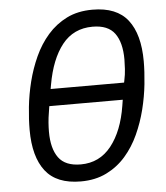

<svg xmlns="http://www.w3.org/2000/svg" viewBox="-52 -756 704 815"><g transform="rotate(-5 300.0 -349.0)"><path d="M260 12Q157 12 109.5 -49Q62 -110 62 -225Q62 -269 67.5 -322Q73 -375 86.5 -429Q100 -483 123 -533.5Q146 -584 180.5 -623.5Q215 -663 262 -686.5Q309 -710 372 -710Q475 -710 522.5 -649Q570 -588 570 -473Q570 -429 564.5 -376Q559 -323 545.5 -269Q532 -215 509 -164.5Q486 -114 451.5 -74.5Q417 -35 369.5 -11.5Q322 12 260 12ZM266 -60Q346 -60 396 -123Q446 -186 463 -293L467 -318H154L150 -292Q146 -269 144.5 -248Q143 -227 143 -210Q143 -138 171.5 -99Q200 -60 266 -60ZM166 -390H479L481 -400Q486 -423 487.5 -447Q489 -471 489 -488Q489 -560 460.5 -599Q432 -638 366 -638Q285 -638 236.5 -577Q188 -516 169 -407Z"/></g></svg>

Font: IBM Plex Mono
Style: Italic
Weight: 400
Italic angle: -9°
Monospace: yes
Designer: Mike Abbink, Paul van der Laan, Pieter van Rosmalen
Foundry: Bold Monday
Version: Version 2.3